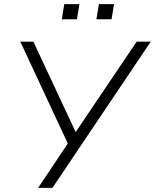

<svg xmlns="http://www.w3.org/2000/svg" viewBox="-20 -906 747 926"><path d="M164 0 307 -214 78 -705H141L345 -269L639 -705H707L233 0ZM445 -813 457 -886H530L518 -813ZM278 -813 290 -886H363L351 -813Z"/></svg>

Font: Nunito Sans Light
Style: Italic
Weight: 300
Italic angle: -9°
Designer: Vernon Adams
Foundry: Vernon Adams
Version: Version 3.006; ttfautohint (v1.8.3)